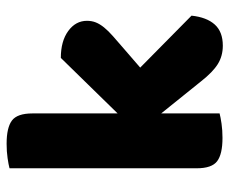

<svg xmlns="http://www.w3.org/2000/svg" viewBox="-78 -624 710 595"><g transform="rotate(-90 277.5 -326.0)"><path d="M224 -1Q213 2 192.5 5Q172 8 148 8Q98 8 76 -8.5Q54 -25 54 -72V-652Q65 -655 85.5 -658Q106 -661 130 -661Q180 -661 202 -644.5Q224 -628 224 -581V-317L396 -493Q448 -493 479.5 -470Q511 -447 511 -412Q511 -397 506 -384.5Q501 -372 490.5 -359Q480 -346 463.5 -331.5Q447 -317 425 -298L366 -247L527 -88Q522 -41 499.5 -16Q477 9 434 9Q402 9 377 -6.5Q352 -22 323 -59L224 -182V-1Z"/></g></svg>

Font: Baloo Tammudu 2 ExtraBold
Style: Regular
Weight: 800
Designer: Maithili Shingre, Omkar Shende and Ek Type
Foundry: Ek Type
Version: Version 1.640;hotconv 1.0.111;makeotfexe 2.5.65597; ttfautoh